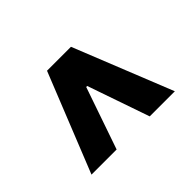

<svg xmlns="http://www.w3.org/2000/svg" viewBox="-137 -778 967 967"><g transform="rotate(45 346.5 -295.0)"><path d="M82.4 -210.2V-380.7L610.8 -592.3V-413.4L279.8 -299V-291.9L610.8 -177.6V1.4Z"/></g></svg>

Font: Inter UI Black
Style: Regular
Weight: 900
Designer: Rasmus Andersson
Foundry: rsms
Version: 3.2;8d6f07862